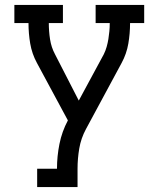

<svg xmlns="http://www.w3.org/2000/svg" viewBox="-20 -550 640 775"><path d="M130 205V131H210Q210 81 220 31Q230 -19 254 -64L129 -296Q109 -333 102 -374Q95 -415 95 -457H38V-530H234V-457H177Q177 -424 182 -391.5Q187 -359 202 -331L298 -144L399 -331Q406 -345 410.5 -361Q415 -377 417.5 -392.5Q420 -408 421.5 -424Q423 -440 423 -457H366V-530H562V-457H505Q505 -415 498 -374Q491 -333 471 -296L327 -29Q307 8 300 49Q293 90 293 131V205Z"/></svg>

Font: Iosevka Curly Slab Extended
Style: Regular
Weight: 400
Width: 7
Monospace: yes
Designer: Belleve Invis
Foundry: Belleve Invis
Version: Version 11.1.0; ttfautohint (v1.8.3)